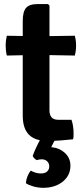

<svg xmlns="http://www.w3.org/2000/svg" viewBox="-20 -668 403 916"><path d="M88.5 -568Q88.5 -611.5 104 -630Q119.5 -648.5 159 -648.5H209L216 -641.5V-141.5Q216 -120.5 225.8 -108.5Q235.5 -96.5 259 -96.5H321Q326 -82.5 328.5 -65.8Q331 -49 331 -33Q331 -26 330.8 -18.2Q330.5 -10.5 328.5 -3.5Q302 -0.5 269.8 2Q237.5 4.5 207.5 4.5Q148 4.5 118.2 -25.2Q88.5 -55 88.5 -117ZM337 -497.5Q343 -474.5 343 -451Q343 -439 341.5 -427Q340 -415 337 -403L161.5 -406L12.5 -403Q7 -426 7 -451Q7 -473.5 12.5 -497.5L164.5 -495ZM136 76Q141.5 59.5 153.2 34.5Q165 9.5 174 -6H246.5Q241 1 234.5 13.5Q228 26 224.5 34Q263.5 37.5 289.8 61.8Q316 86 316 122.5Q316 169 279.5 198.5Q243 228 186 228Q162 228 139.2 221.5Q116.5 215 103.5 206Q104.5 190 110.8 173.8Q117 157.5 127 146Q136 151.5 148.8 155.5Q161.5 159.5 175 159.5Q195.5 159.5 205.2 149.8Q215 140 215 126Q215 111.5 205.2 101.8Q195.5 92 178 92Q172 92 166.2 93.2Q160.5 94.5 156 96Q150 93.5 144.2 87.8Q138.5 82 136 76Z"/></svg>

Font: Signika Light SemiBold
Style: Regular
Weight: 600
Version: Version 2.003;gftools[0.9.32]